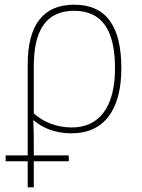

<svg xmlns="http://www.w3.org/2000/svg" viewBox="-20 -558 603 818"><path d="M4 129H98V240H124V129H273V104H124V67C124 29 124 1 122 -45H124C160 -14 213 10 285 10C424 10 497 -91 497 -267C497 -447 432 -538 296 -538C162 -538 98 -449 98 -284V104H4ZM286 -15C220 -15 163 -39 124 -75V-276C124 -427 175 -512 296 -512C417 -512 470 -426 470 -267C470 -101 402 -15 286 -15Z"/></svg>

Font: Noto Sans Mono SemiCondensed Thin
Style: Regular
Weight: 100
Width: 4
Designer: Monotype Design Team
Foundry: Monotype Imaging Inc.
Version: Version 2.014